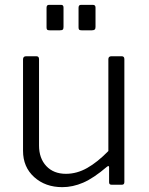

<svg xmlns="http://www.w3.org/2000/svg" viewBox="-20 -762 616 792"><path d="M427 -139V-518Q427 -530 440 -530H482Q493 -530 493 -518V-11Q493 0 483 0H440Q430 0 430 -10V-71Q430 -76 428 -77Q426 -78 421 -74Q366 -27 323 -8.5Q280 10 237 10Q167 10 121 -31.5Q75 -73 75 -140V-517Q75 -530 88 -530H130Q141 -530 141 -518V-162Q141 -109 171 -77Q201 -45 252 -45Q297 -45 339.5 -69Q382 -93 427 -139ZM242 -651Q242 -643 239 -640Q236 -637 227 -637H185Q177 -637 174.5 -639.5Q172 -642 172 -649V-730Q172 -742 182 -742H232Q242 -742 242 -731ZM374 -651Q374 -643 370.5 -640Q367 -637 359 -637H317Q309 -637 306.5 -639.5Q304 -642 304 -649V-730Q304 -742 314 -742H363Q374 -742 374 -731Z"/></svg>

Font: Libre Franklin Light
Style: Regular
Weight: 300
Designer: Pablo Impallari, Rodrigo Fuenzalida
Foundry: Impallari Type
Version: Version 1.002; ttfautohint (v1.5)